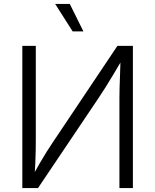

<svg xmlns="http://www.w3.org/2000/svg" viewBox="-20 -962 794 982"><path d="M659.7 0H590.8V-460.9Q590.8 -482.4 591.6 -513.4Q592.3 -544.4 594 -583.5Q595.7 -622.6 596.7 -667.5L609.9 -665.5Q581.1 -617.2 559.6 -580.8Q538.1 -544.4 520 -515.9Q502 -487.3 483.9 -460.4L174.3 0H94.2V-727.5H163.1V-244.1Q163.1 -221.2 162.6 -191.4Q162.1 -161.6 160.6 -127.9Q159.2 -94.2 156.7 -59.1L145.5 -60.1Q164.6 -94.7 182.9 -126.5Q201.2 -158.2 218.3 -185.3Q235.4 -212.4 249 -232.4L580.6 -727.5H659.7ZM351.6 -801.3 262.2 -941.9H336.9L406.7 -801.3Z"/></svg>

Font: Inter 16pt Light
Style: Regular
Weight: 300
Version: Version 4.001;git-66647c0bb